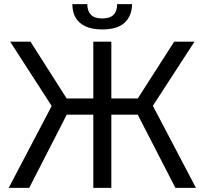

<svg xmlns="http://www.w3.org/2000/svg" viewBox="-20 -906 986 926"><path d="M826 0 622 -396 820 -705H918L700 -369L705 -419L925 0ZM22 0 242 -419 246 -369 29 -705H127L324 -396L121 0ZM430 0V-705H517V0ZM255 -353V-431H691V-353ZM473 -764Q424 -764 392 -779Q360 -794 344.5 -821Q329 -848 329 -886H401Q401 -853 418.5 -835Q436 -817 473 -817Q510 -817 527.5 -834.5Q545 -852 545 -886H617Q616 -829 581 -796.5Q546 -764 473 -764Z"/></svg>

Font: TikTok Sans 24pt
Style: Regular
Weight: 400
Version: Version 4.000